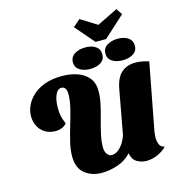

<svg xmlns="http://www.w3.org/2000/svg" viewBox="-150 -1215 1291 1369"><g transform="rotate(-15 495.5 -530.5)"><path d="M434 20Q358 20 307.5 -21.5Q257 -63 257 -148Q257 -196 270.5 -252.5Q284 -309 302 -368Q320 -427 333.5 -482.5Q347 -538 347 -583Q347 -615 336.5 -628Q326 -641 309 -641Q281 -641 264.5 -603.5Q248 -566 248 -505Q248 -476 253 -450Q258 -424 274 -388Q258 -369 235 -361Q212 -353 194 -353Q147 -353 114 -373.5Q81 -394 64.5 -428Q48 -462 48 -500Q48 -538 65 -576.5Q82 -615 117 -648Q152 -681 206.5 -701Q261 -721 335 -721Q394 -721 445 -704Q496 -687 528 -649.5Q560 -612 560 -551Q560 -506 549 -455Q538 -404 523 -351.5Q508 -299 497 -248.5Q486 -198 486 -154Q486 -119 501.5 -101.5Q517 -84 532 -84Q561 -84 585.5 -105Q610 -126 626.5 -155Q643 -184 648 -208L706 -524Q721 -607 762 -642.5Q803 -678 864 -678Q887 -678 912 -673.5Q937 -669 964 -661L870 -167Q869 -160 867.5 -148.5Q866 -137 866 -124Q866 -96 875.5 -73Q885 -50 913 -45Q885 -15 844 2.5Q803 20 763 20Q724 20 692 0.5Q660 -19 652 -66Q612 -21 551.5 -0.5Q491 20 434 20ZM630 -894 508 -1035 561 -1081 681 -1006 834 -1081 864 -1036 708 -894ZM545 -717Q498 -717 467 -737Q436 -757 436 -794Q436 -834 469 -854.5Q502 -875 549 -875Q596 -875 625 -854.5Q654 -834 654 -796Q654 -757 623 -737Q592 -717 545 -717ZM784 -717Q737 -717 706.5 -737Q676 -757 676 -794Q676 -834 708.5 -854.5Q741 -875 788 -875Q835 -875 864.5 -854.5Q894 -834 894 -796Q894 -757 862.5 -737Q831 -717 784 -717Z"/></g></svg>

Font: Sansita Swashed Light Black
Style: Regular
Weight: 900
Version: Version 1.003